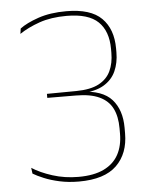

<svg xmlns="http://www.w3.org/2000/svg" viewBox="-49 -689 575 738"><g transform="rotate(-5 238.0 -320.0)"><path d="M226 9Q186 9 151.8 1.5Q117.5 -6 91.8 -16.8Q66 -27.5 50.5 -37L47.5 -59.5Q79 -39 126 -24Q173 -9 226 -9Q285.5 -9 323.8 -27.5Q362 -46 380.5 -80Q399 -114 399 -161V-181.5Q399 -227 383.5 -258Q368 -289 333.5 -305.2Q299 -321.5 242 -321.5L132.5 -322V-337.5L246 -338.5Q301 -339 333 -356Q365 -373 379 -403.2Q393 -433.5 393 -473V-488Q393 -556.5 355.5 -593Q318 -629.5 233.5 -629.5Q173.5 -629.5 128.5 -613.8Q83.5 -598 51 -576L54 -596.5Q79 -615.5 125.2 -631.5Q171.5 -647.5 234 -647.5Q328 -647.5 370.2 -605.2Q412.5 -563 412.5 -488V-473.5Q412.5 -433 398 -400.8Q383.5 -368.5 350.8 -349.2Q318 -330 264 -328.5L261 -330.5L263 -334Q346.5 -331.5 382.5 -291Q418.5 -250.5 418.5 -182V-160.5Q418.5 -82.5 371.8 -36.8Q325 9 226 9Z"/></g></svg>

Font: Anek Malayalam Thin
Style: Regular
Weight: 250
Version: Version 1.003